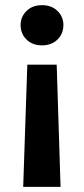

<svg xmlns="http://www.w3.org/2000/svg" viewBox="-20 -528 326 745"><path d="M86 -277H200L215 197H70ZM143 -508Q180 -508 203 -485.5Q226 -463 226 -431Q226 -397 203 -374.5Q180 -352 143 -352Q106 -352 83 -374.5Q60 -397 60 -431Q60 -463 83 -485.5Q106 -508 143 -508Z"/></svg>

Font: DM Sans 28pt
Style: Bold
Weight: 700
Version: Version 4.004;gftools[0.9.30]